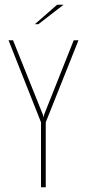

<svg xmlns="http://www.w3.org/2000/svg" viewBox="-20 -790 367 810"><path d="M153 0V-274L16 -620H35L161 -306L163 -296H164L166 -306L291 -620H311L173 -274V0ZM127 -688 221 -770H248L142 -688Z"/></svg>

Font: Smooch Sans Thin Thin
Style: Regular
Weight: 250
Version: Version 1.010